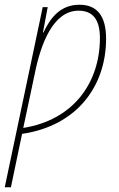

<svg xmlns="http://www.w3.org/2000/svg" viewBox="-54 -557 503 809"><path d="M-34 232H-8L39 7C272 -27 393 -196 393 -394C393 -491 354 -537 281 -537C203 -537 160 -486 129 -420H127L147 -527H126ZM44 -18 92 -244C117 -370 169 -512 277 -512C336 -512 367 -476 367 -397C367 -207 254 -51 44 -18Z"/></svg>

Font: Noto Sans Condensed Thin
Style: Italic
Weight: 100
Width: 3
Italic angle: -12°
Designer: Monotype Design Team
Foundry: Monotype Imaging Inc.
Version: Version 2.013